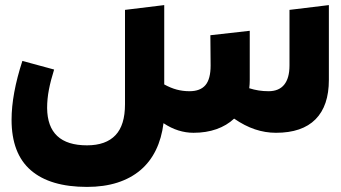

<svg xmlns="http://www.w3.org/2000/svg" viewBox="-20 -527 1355 762"><path d="M1285.2 -506.8V-210Q1285.2 -106.9 1232.2 -53.5Q1179.2 0 1075.2 0Q1032.7 0 991.9 -13.7Q951.2 -27.3 909.2 -56.2Q879.9 -28.8 839.1 -14.4Q798.3 0 748 0Q717.8 0 688 -9.3Q658.2 -18.6 628.9 -38.1Q621.6 21.5 598.6 68.6Q575.7 115.7 537.4 148.2Q499 180.7 445.8 197.8Q392.6 214.8 325.2 214.8Q178.7 214.8 102.3 148.7Q25.9 82.5 25.9 -51.8Q25.9 -153.3 68.8 -285.2L194.8 -251Q181.2 -208 174.1 -171.1Q167 -134.3 167 -98.1Q168.5 49.8 325.2 49.8Q400.4 49.8 438.5 9.3Q476.1 -30.3 476.1 -113.3V-487.8L631.8 -506.8V-191.9Q657.7 -177.7 681.6 -171.4Q705.6 -165 731.9 -165Q774.9 -165 795.4 -189.2Q815.9 -213.4 815.9 -267.1L814.9 -387.2L971.2 -404.8V-210Q971.2 -201.7 970.7 -193.1Q970.2 -184.6 969.2 -176.8Q987.8 -170.9 1006.3 -168Q1024.9 -165 1045.9 -165Q1086.9 -165 1107.9 -190.9Q1128.9 -216.8 1128.9 -267.1V-487.8Z"/></svg>

Font: DimaExpo
Style: Bold
Weight: 700
Width: 6
Designer: R.Balvardi
Foundry: Dima Software Group
Version: Version 1.00;June 11, 2019;FontCreator 11.5.0.2427 64-bit